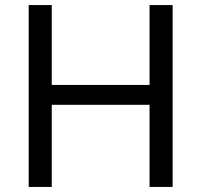

<svg xmlns="http://www.w3.org/2000/svg" viewBox="-20 -733 790 753"><path d="M566.5 0Q566.5 -59.5 566.5 -114.5Q566.5 -169.5 566.5 -235.5V-474.5Q566.5 -542 566.5 -597.8Q566.5 -653.5 566.5 -713H657Q657 -653.5 657 -597.8Q657 -542 657 -474.5V-235.5Q657 -169.5 657 -114.5Q657 -59.5 657 0ZM92.5 0Q92.5 -59.5 92.5 -114.5Q92.5 -169.5 92.5 -235.5V-474.5Q92.5 -542 92.5 -597.8Q92.5 -653.5 92.5 -713H183Q183 -653.5 183 -597.8Q183 -542 183 -474.5V-235.5Q183 -169.5 183 -114.5Q183 -59.5 183 0ZM151.5 -322V-400H601V-322Z"/></svg>

Font: Commissioner Thin
Style: Regular
Weight: 400
Version: Version 1.000